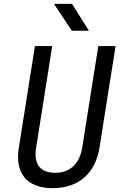

<svg xmlns="http://www.w3.org/2000/svg" viewBox="-20 -970 640 1000"><path d="M354 -810H443L355 -950H261ZM254 10C391 10 477 -69 498 -200L582 -730H492L408 -200C395 -120 347 -70 267 -70C186 -70 155 -120 168 -200L252 -730H162L78 -200C57 -70 118 10 254 10Z"/></svg>

Font: JetBrains Mono
Style: Italic
Weight: 400
Italic angle: -9°
Monospace: yes
Designer: Philipp Nurullin, Konstantin Bulenkov
Foundry: JetBrains
Version: Version 2.305